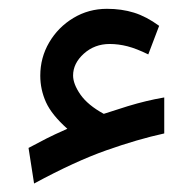

<svg xmlns="http://www.w3.org/2000/svg" viewBox="-20 -382 445 440"><path d="M147.5 -209Q147.5 -236.8 172.1 -259Q196.8 -281.2 231.4 -281.2Q251.5 -281.2 272.2 -275.9Q293 -270.5 319.8 -257.3L344.7 -322.8Q315.4 -344.2 287.1 -353Q258.8 -361.8 225.1 -361.8Q183.1 -361.8 148.2 -340.8Q113.3 -319.8 92.8 -284.9Q72.3 -250 72.3 -208.5Q72.3 -176.8 85.4 -147.7Q98.6 -118.7 134.3 -86.9Q102.5 -72.8 86.4 -64.5Q70.3 -56.2 45.4 -43L58.1 38.6Q151.9 -12.2 223.9 -37.6Q295.9 -63 356.4 -76.2V-158.7Q334 -154.8 314.7 -150.1Q295.4 -145.5 272.9 -138.7Q250.5 -131.8 217.8 -121.1Q181.2 -141.1 164.3 -165.3Q147.5 -189.5 147.5 -209Z"/></svg>

Font: Vazirmatn NL
Style: Regular
Weight: 400
Designer: Saber Rastikerdar
Foundry: Saber Rastikerdar
Version: Version 33.003